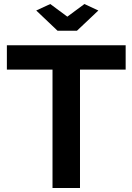

<svg xmlns="http://www.w3.org/2000/svg" viewBox="-20 -935 659 955"><path d="M230 -915 314.9 -852.1 399.9 -915 469.2 -882.8 362.8 -782.2H266.1L160.2 -882.8ZM605 -588.9H377.9V0H241.2V-588.9H14.2V-710H605Z"/></svg>

Font: Rawline
Style: Bold
Weight: 700
Designer: Matt McInerney, Pablo Impallari, Rodrigo Fuenzalida
Foundry: Matt McInerney, Pablo Impallari, Rodrigo Fuenzalida
Version: Version 4.020;PS 004.020;hotconv 1.0.88;makeotf.lib2.5.64775